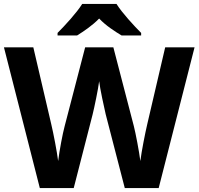

<svg xmlns="http://www.w3.org/2000/svg" viewBox="-20 -1005 1007 974"><path d="M571 -985H397C369 -940 309 -875 272 -838V-825H371C406 -847 448 -875 483 -911C517 -875 562 -846 597 -825H696V-838C660 -874 599 -940 571 -985ZM967 -765H818L727 -375C716 -328 698 -237 692 -188C686 -236 668 -330 659 -365L555 -765H412L308 -365C298 -329 281 -238 275 -188C269 -236 251 -329 240 -375L149 -765H0L182 -51H354L450 -425C458 -457 479 -557 483 -593C487 -557 509 -455 516 -426L613 -51H785Z"/></svg>

Font: Noto Sans Tamil UI
Style: Bold
Weight: 700
Designer: Jelle Bosma - Monotype Design Team
Foundry: Monotype Imaging Inc.
Version: Version 2.004